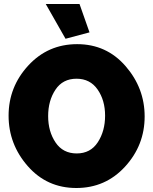

<svg xmlns="http://www.w3.org/2000/svg" viewBox="-20 -935 767 961"><path d="M362 6Q215 6 119 -103.5Q23 -213 23 -356Q23 -500 121.5 -607Q220 -714 366 -714Q513 -714 608.5 -604Q704 -494 704 -352Q704 -208 606 -101Q508 6 362 6ZM363 -541Q294 -541 257.5 -486Q221 -431 221 -354Q221 -277 258 -222Q295 -167 364 -167Q433 -167 469.5 -223Q506 -279 506 -356Q506 -433 468.5 -487Q431 -541 363 -541ZM308 -741 209 -915H378L428 -773Z"/></svg>

Font: Raleway
Style: Heavy
Weight: 900
Designer: Matt McInerney, Pablo Impallari, Rodrigo Fuenzalida
Foundry: Matt McInerney, Pablo Impallari, Rodrigo Fuenzalida
Version: Version 2.001